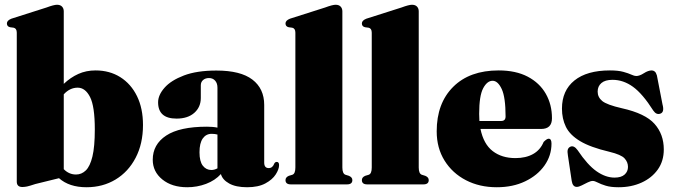

<svg xmlns="http://www.w3.org/2000/svg" viewBox="-20 -775 2842 807"><path d="M248 -727.5V-422.5Q276.5 -449.5 309.2 -464.2Q342 -479 381.5 -479Q440.5 -479 485.5 -450.8Q530.5 -422.5 555.8 -371Q581 -319.5 581 -249.5Q581 -171 550.2 -112Q519.5 -53 465.8 -20.5Q412 12 343.5 12Q271 12 228 -26L128.5 -1.5Q104.5 6.5 93.8 8.8Q83 11 74 11Q50.5 11 50.5 -11.5V-637.5Q50.5 -655.5 37.5 -658.5L22.5 -660.5Q9 -663.5 9 -676.5Q9 -689 28 -696.5L175.5 -743.5Q206.5 -755 219.5 -755Q233.5 -755 240.8 -747.2Q248 -739.5 248 -727.5ZM306.5 -406.5Q273.5 -406.5 248 -378.5V-64Q270 -41.5 299.5 -41.5Q323 -41.5 340.8 -58.8Q358.5 -76 368.5 -117.2Q378.5 -158.5 378.5 -231Q378.5 -328 358.5 -367.2Q338.5 -406.5 306.5 -406.5Z M622 -103.5Q622 -168 678.5 -205.2Q735 -242.5 850 -242.5Q875.5 -242.5 894 -238.5V-406.5Q894 -425 884.2 -436Q874.5 -447 858.5 -447Q843.5 -447 833.8 -438.8Q824 -430.5 824 -416.5V-363Q824 -325 796.8 -300.8Q769.5 -276.5 722 -276.5Q644.5 -276.5 644.5 -345Q644.5 -375.5 671.5 -406.2Q698.5 -437 753 -457.8Q807.5 -478.5 889.5 -478.5Q991 -478.5 1040.8 -440.5Q1090.5 -402.5 1090.5 -334V-91.5Q1090.5 -68.5 1109.5 -68.5Q1126 -68.5 1133 -88Q1137 -94.5 1143 -94.5Q1153 -94.5 1153 -81Q1153 -64 1139 -42Q1125 -20 1095.2 -4Q1065.5 12 1018.5 12Q971.5 12 943.2 -3.8Q915 -19.5 908.5 -43.5Q884 -16.5 846.2 -2.2Q808.5 12 767 12Q702.5 12 662.2 -20.8Q622 -53.5 622 -103.5ZM818.5 -135Q818.5 -96.5 832.5 -78.5Q846.5 -60.5 868.5 -60.5Q881 -60.5 894 -67.5V-209.5Q883.5 -212.5 869.5 -212.5Q846 -212.5 832.2 -193Q818.5 -173.5 818.5 -135Z M1419 -727.5V-71Q1419 -45 1432 -40.5L1446.5 -36Q1461 -30 1461 -18Q1461 0 1438.5 0H1202.5Q1180 0 1180 -18Q1180 -30 1194 -36L1209 -40.5Q1221.5 -45 1221.5 -71V-637.5Q1221.5 -655.5 1208.5 -658.5L1193.5 -660.5Q1180 -663.5 1180 -676.5Q1180 -689 1199 -696.5L1346.5 -743.5Q1377.5 -755 1390.5 -755Q1404.5 -755 1411.8 -747.2Q1419 -739.5 1419 -727.5Z M1740 -727.5V-71Q1740 -45 1753 -40.5L1767.5 -36Q1782 -30 1782 -18Q1782 0 1759.5 0H1523.5Q1501 0 1501 -18Q1501 -30 1515 -36L1530 -40.5Q1542.5 -45 1542.5 -71V-637.5Q1542.5 -655.5 1529.5 -658.5L1514.5 -660.5Q1501 -663.5 1501 -676.5Q1501 -689 1520 -696.5L1667.5 -743.5Q1698.5 -755 1711.5 -755Q1725.5 -755 1732.8 -747.2Q1740 -739.5 1740 -727.5Z M2300 -278Q2300 -233 2254.5 -233H1999.5Q2012.5 -169.5 2050.8 -140Q2089 -110.5 2146.5 -110.5Q2190 -110.5 2220.5 -127.5Q2251 -144.5 2265 -178.5Q2278.5 -192 2286 -192Q2298 -192 2298 -171.5Q2298 -121 2268.5 -79.2Q2239 -37.5 2187.2 -12.8Q2135.5 12 2068 12Q1995.5 12 1938.5 -17.5Q1881.5 -47 1848.5 -100Q1815.5 -153 1815.5 -223Q1815.5 -341 1884.8 -410Q1954 -479 2076 -479Q2148 -479 2198 -452.8Q2248 -426.5 2274 -381Q2300 -335.5 2300 -278ZM1994 -296.5Q1994 -281 1995 -266.5H2086.5Q2105 -266.5 2105 -285.5Q2105 -366 2088.8 -400.8Q2072.5 -435.5 2050.5 -435.5Q2027.5 -435.5 2010.8 -404Q1994 -372.5 1994 -296.5Z M2563 -28.5Q2591 -28.5 2605.2 -41.2Q2619.5 -54 2619.5 -73.5Q2619.5 -93.5 2605.2 -109.2Q2591 -125 2541.5 -137Q2461 -156 2418 -182Q2375 -208 2358.5 -242Q2342 -276 2342 -318.5Q2342 -394.5 2394.5 -436.8Q2447 -479 2543.5 -479Q2578.5 -479 2600 -473Q2621.5 -467 2634 -461.2Q2646.5 -455.5 2654 -455.5Q2668 -455.5 2686.2 -467.2Q2704.5 -479 2719.5 -479Q2726 -479 2731.8 -474.5Q2737.5 -470 2741 -458L2764.5 -336.5Q2773.5 -304 2756 -297.5Q2739 -291 2726 -310Q2681 -381 2640.5 -410.2Q2600 -439.5 2554.5 -439.5Q2523.5 -439.5 2507.8 -426Q2492 -412.5 2492 -390Q2492 -366.5 2511.2 -350.5Q2530.5 -334.5 2594 -320Q2692.5 -298 2731.2 -254.2Q2770 -210.5 2770 -147Q2770 -98 2744.8 -62.5Q2719.5 -27 2676.5 -7.5Q2633.5 12 2580 12Q2547 12 2526 5.5Q2505 -1 2492.2 -7.8Q2479.5 -14.5 2471.5 -14.5Q2462.5 -14.5 2450 -8.2Q2437.5 -2 2425.2 4.2Q2413 10.5 2404 10.5Q2387 10.5 2383 -14.5L2367 -121.5Q2364 -138 2366.5 -146.2Q2369 -154.5 2377.5 -158.5Q2392.5 -165 2408 -143.5Q2449.5 -81.5 2487.5 -55Q2525.5 -28.5 2563 -28.5Z"/></svg>

Font: Fraunces 72pt S000 Black
Style: Regular
Weight: 900
Version: Version 1.000; ttfautohint (v1.8.3)